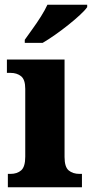

<svg xmlns="http://www.w3.org/2000/svg" viewBox="-20 -786 386 806"><path d="M13 0V-56H24Q52 -56 69 -71Q86 -86 86 -128V-413Q86 -452 68.5 -466Q51 -480 25 -480H9V-536H251V-127Q251 -85 268.5 -70.5Q286 -56 314 -56H324V0ZM84 -619Q98 -639 116.5 -664.5Q135 -690 152 -717Q169 -744 179 -766H346V-756Q337 -743 316 -723.5Q295 -704 267.5 -682Q240 -660 211.5 -640Q183 -620 159 -606H84Z"/></svg>

Font: Noto Serif Myanmar SemiCondensed ExtraBold
Style: Regular
Weight: 800
Width: 4
Designer: Ben Mitchell and the Monotype Design Team
Foundry: Monotype Imaging Inc.
Version: Version 2.106; ttfautohint (v1.8.4.7-5d5b)